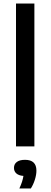

<svg xmlns="http://www.w3.org/2000/svg" viewBox="-20 -828 286 1086"><path d="M70.5 0V-808H174.5V0ZM186 137Q186 160 177.5 187.5Q169 215 154.5 238H89.5Q108 198.5 112.5 167Q86 165 72.5 153Q59 141 59 121.5Q59 100.5 75 88.2Q91 76 121.5 76Q186 76 186 137Z"/></svg>

Font: Encode Sans Medium
Style: Regular
Weight: 500
Designer: Multiple Designers
Foundry: Impallari Type
Version: Version 2.000